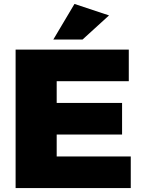

<svg xmlns="http://www.w3.org/2000/svg" viewBox="-20 -952 723 972"><path d="M59 0V-701H632V-541H267V-431H598V-271H267V-160H642V0ZM250 -752 357 -932 532 -874 398 -752Z"/></svg>

Font: Trueno
Style: ExBd
Weight: 800
Designer: Julieta Ulanovsky
Foundry: Julieta Ulanovsky
Version: Version 3.001b